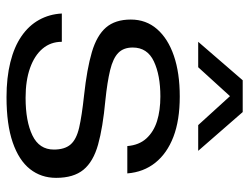

<svg xmlns="http://www.w3.org/2000/svg" viewBox="-110 -664 783 604"><g transform="rotate(90 282.0 -361.5)"><path d="M285 10Q224 10 175.5 -2Q127 -14 93.5 -37Q60 -60 42 -92.5Q24 -125 22 -164H111Q111 -129 132.5 -103.5Q154 -78 193.5 -64Q233 -50 287 -50Q361 -50 405.5 -71.5Q450 -93 450 -139Q450 -173 434 -191.5Q418 -210 381 -218.5Q344 -227 279 -234Q196 -243 143.5 -258.5Q91 -274 66 -303Q41 -332 41 -381Q41 -429 71 -463.5Q101 -498 155 -516.5Q209 -535 283 -535Q358 -535 410 -515Q462 -495 491.5 -458Q521 -421 525 -370H439Q436 -407 415 -430Q394 -453 360.5 -463.5Q327 -474 283 -474Q216 -474 172.5 -453.5Q129 -433 129 -387Q129 -358 146 -341.5Q163 -325 200 -316Q237 -307 295 -301Q381 -293 434.5 -278Q488 -263 513.5 -232Q539 -201 539 -146Q539 -99 511.5 -64Q484 -29 427.5 -9.5Q371 10 285 10ZM111 -593 232 -733H332L454 -593H373L282 -693L191 -593Z"/></g></svg>

Font: Mona Sans Expanded
Style: Regular
Weight: 400
Width: 7
Designer: Deni Anggara
Foundry: GitHub
Version: Version 2.000